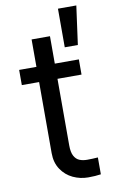

<svg xmlns="http://www.w3.org/2000/svg" viewBox="-88 -821 518 875"><g transform="rotate(-10 170.5 -383.5)"><path d="M298.8 -460V-530.3H22.5V-460ZM187.5 -657.2H102.5V-130.9C102.5 -101.6 109.5 -76.5 123.5 -55.7C137.5 -34.8 155.6 -19.2 177.7 -8.8C199.9 1.6 223.3 6.8 248 6.8C270.2 6.8 289.7 5.5 306.6 2.9V-75.2C289.7 -73.9 273.1 -73.2 256.8 -73.2C243.2 -73.2 231.3 -75.4 221.2 -79.6C211.1 -83.8 203 -91.6 196.8 -103C190.6 -114.4 187.5 -130.9 187.5 -152.3ZM245.1 -774.4V-595.7H305.7L330.1 -774.4Z"/></g></svg>

Font: Pretendard Variable
Style: Regular
Weight: 400
Designer: Base glyphs from Inter by Rasmus Andersson; Hangeul glyphs from Noto Sans CJK(Source Han Sans) by Jang Soo-young and Kan
Foundry: Kil Hyung-jin
Version: Version 1.309;Glyphs 3.2 (3225)